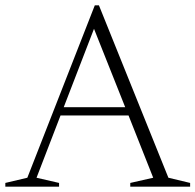

<svg xmlns="http://www.w3.org/2000/svg" viewBox="-25 -700 733 720"><path d="M606.5 -33.5 688 -14V0H463.5V-14L549.5 -33.5L457 -267H202L112 -33.5L196.5 -14V0H-5V-14L77.5 -33.5L330.5 -680H346ZM214 -298H444.5L327.5 -592Z"/></svg>

Font: Newsreader Text Light
Style: Regular
Weight: 300
Designer: Hugues Gentile
Foundry: Production Type
Version: Version 1.001